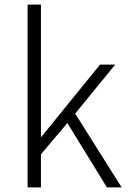

<svg xmlns="http://www.w3.org/2000/svg" viewBox="-20 -815 561 835"><path d="M100 0V-795H158V-220H160L415 -534H481L307 -321L509 0H445L273 -280L158 -144V0Z"/></svg>

Font: Noto Sans KR Thin Light
Style: Regular
Weight: 300
Version: Version 2.004-H2;hotconv 1.0.118;makeotfexe 2.5.65603